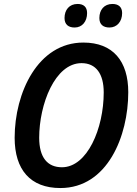

<svg xmlns="http://www.w3.org/2000/svg" viewBox="-20 -940 691 970"><path d="M533 -801C571 -801 597 -831 597 -874C597 -906 577 -920 548 -920C506 -920 482 -890 482 -849C482 -816 502 -801 533 -801ZM357 -801C395 -801 420 -831 420 -874C420 -906 401 -920 372 -920C330 -920 306 -890 306 -849C306 -816 326 -801 357 -801ZM285 10C523 10 628 -253 628 -474C628 -631 551 -725 401 -725C171 -725 54 -471 54 -244C54 -83 133 10 285 10ZM293 -95C220 -95 178 -144 178 -244C178 -412 257 -621 392 -621C465 -621 504 -567 504 -473C504 -291 421 -95 293 -95Z"/></svg>

Font: Noto Sans SemiCondensed SemiBold
Style: Italic
Weight: 600
Width: 4
Italic angle: -12°
Designer: Monotype Design Team
Foundry: Monotype Imaging Inc.
Version: Version 2.013